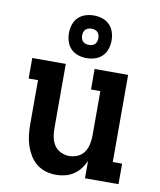

<svg xmlns="http://www.w3.org/2000/svg" viewBox="-87 -854 775 931"><g transform="rotate(10 300.0 -388.5)"><path d="M252 8Q226 8 201 0.5Q176 -7 156 -23Q136 -39 122.5 -61.5Q109 -84 101 -108.5Q93 -133 90 -158.5Q87 -184 87 -210V-429H41V-530H206V-210Q206 -189 210.5 -167.5Q215 -146 227 -128.5Q239 -111 259 -102Q279 -93 300 -93Q321 -93 341 -102Q361 -111 373 -128.5Q385 -146 389.5 -167.5Q394 -189 394 -210V-429H348V-530H513V-101H559V0H394V-85Q385 -65 371 -46.5Q357 -28 338 -15.5Q319 -3 296.5 2.5Q274 8 252 8ZM300 -575Q279 -575 258.5 -581.5Q238 -588 223 -603Q208 -618 201.5 -638.5Q195 -659 195 -680Q195 -701 201.5 -721.5Q208 -742 223 -757Q238 -772 258.5 -778.5Q279 -785 300 -785Q321 -785 341.5 -778.5Q362 -772 377 -757Q392 -742 398.5 -721.5Q405 -701 405 -680Q405 -659 398.5 -638.5Q392 -618 377 -603Q362 -588 341.5 -581.5Q321 -575 300 -575ZM300 -640Q308 -640 316 -642.5Q324 -645 329.5 -650.5Q335 -656 337.5 -664Q340 -672 340 -680Q340 -688 337.5 -696Q335 -704 329.5 -709.5Q324 -715 316 -717.5Q308 -720 300 -720Q292 -720 284 -717.5Q276 -715 270.5 -709.5Q265 -704 262.5 -696Q260 -688 260 -680Q260 -672 262.5 -664Q265 -656 270.5 -650.5Q276 -645 284 -642.5Q292 -640 300 -640Z"/></g></svg>

Font: Iosevka Curly Slab Extended
Style: Bold
Weight: 700
Width: 7
Monospace: yes
Designer: Belleve Invis
Foundry: Belleve Invis
Version: Version 11.1.0; ttfautohint (v1.8.3)